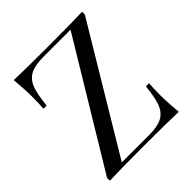

<svg xmlns="http://www.w3.org/2000/svg" viewBox="-192 -843 977 977"><g transform="rotate(-45 297.0 -354.0)"><path d="M550 -688 151 -23H347Q409 -23 441.5 -40.5Q474 -58 489 -97Q504 -136 511 -210H534Q531 -179 531 -128Q531 -71 538 0Q464 -3 289 -3Q118 -3 42 0V-20L444 -685H249Q187 -685 154.5 -667.5Q122 -650 107 -611Q92 -572 85 -498H62Q65 -530 65 -580Q65 -637 58 -708Q132 -705 307 -705Q477 -705 550 -708Z"/></g></svg>

Font: Playfair Display SC
Style: Regular
Weight: 400
Designer: Claus Eggers Sørensen
Foundry: Claus Eggers Sørensen
Version: Version 1.200; ttfautohint (v1.6)